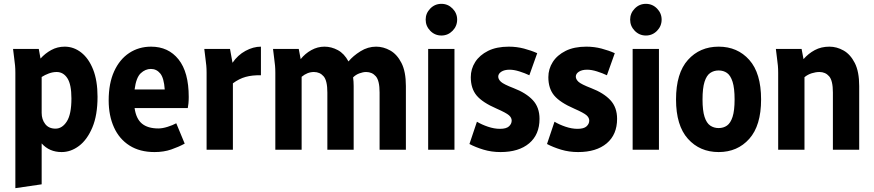

<svg xmlns="http://www.w3.org/2000/svg" viewBox="-20 -780 4551 1000"><path d="M48 -525H182L191 -475Q215 -502 247 -519.5Q279 -537 317 -537Q364 -537 403 -506.5Q442 -476 465 -418Q488 -360 488 -276Q488 -180 461 -116Q434 -52 391.5 -20Q349 12 301 12Q237 12 197 -33V180L60 200V-401Q60 -422 58.5 -438Q57 -454 54 -476ZM197 -192Q197 -158 215.5 -134Q234 -110 269 -110Q304 -110 328 -147.5Q352 -185 352 -267Q352 -340 331 -372.5Q310 -405 275 -405Q255 -405 234.5 -397.5Q214 -390 197 -379Z M546 -257Q546 -346 574.5 -408.5Q603 -471 653 -504Q703 -537 767 -537Q857 -537 910 -470.5Q963 -404 963 -275Q963 -257 961.5 -241.5Q960 -226 958 -217H681Q689 -161 719.5 -136Q750 -111 805 -111Q826 -111 853 -119.5Q880 -128 898 -138L942 -32Q911 -15 872 -1.5Q833 12 785 12Q708 12 654.5 -22Q601 -56 573.5 -117Q546 -178 546 -257ZM766 -421Q737 -421 713 -398.5Q689 -376 681 -314H838Q834 -374 814.5 -397.5Q795 -421 766 -421Z M1044 -525H1178L1191 -453Q1218 -493 1258.5 -515Q1299 -537 1339 -537V-388Q1294 -389 1259.5 -379.5Q1225 -370 1193 -346V0H1056V-401Q1056 -422 1054.5 -438Q1053 -454 1050 -476Z M1402 -525H1536L1546 -472Q1569 -501 1601.5 -519Q1634 -537 1670 -537Q1706 -537 1739.5 -519Q1773 -501 1795 -460Q1819 -489 1857.5 -513Q1896 -537 1939 -537Q1977 -537 2012.5 -517Q2048 -497 2071 -452Q2094 -407 2094 -332V0H1957V-298Q1957 -360 1937.5 -382.5Q1918 -405 1887 -405Q1871 -405 1852 -398Q1833 -391 1819 -377Q1822 -356 1822 -332V0H1685V-298Q1685 -360 1665.5 -382.5Q1646 -405 1615 -405Q1581 -405 1551 -380V0H1414V-401Q1414 -422 1412.5 -438Q1411 -454 1408 -476Z M2197 -678Q2197 -711 2221 -735.5Q2245 -760 2279 -760Q2313 -760 2337 -735.5Q2361 -711 2361 -678Q2361 -644 2337 -619.5Q2313 -595 2279 -595Q2245 -595 2221 -619.5Q2197 -644 2197 -678ZM2210 0V-525H2347V0Z M2425 -30 2464 -146Q2489 -131 2521.5 -120Q2554 -109 2584 -109Q2617 -109 2631 -122Q2645 -135 2645 -152Q2645 -167 2631 -179.5Q2617 -192 2567 -214Q2493 -246 2462.5 -282.5Q2432 -319 2432 -378Q2432 -421 2455 -457Q2478 -493 2522 -515Q2566 -537 2630 -537Q2671 -537 2709 -527Q2747 -517 2778 -503L2737 -388Q2714 -399 2685.5 -408Q2657 -417 2634 -417Q2607 -417 2591 -406.5Q2575 -396 2575 -381Q2575 -367 2589 -354Q2603 -341 2655 -321Q2720 -296 2755 -258.5Q2790 -221 2790 -161Q2790 -79 2736 -33.5Q2682 12 2587 12Q2540 12 2498.5 -0.5Q2457 -13 2425 -30Z M2829 -30 2868 -146Q2893 -131 2925.5 -120Q2958 -109 2988 -109Q3021 -109 3035 -122Q3049 -135 3049 -152Q3049 -167 3035 -179.5Q3021 -192 2971 -214Q2897 -246 2866.5 -282.5Q2836 -319 2836 -378Q2836 -421 2859 -457Q2882 -493 2926 -515Q2970 -537 3034 -537Q3075 -537 3113 -527Q3151 -517 3182 -503L3141 -388Q3118 -399 3089.5 -408Q3061 -417 3038 -417Q3011 -417 2995 -406.5Q2979 -396 2979 -381Q2979 -367 2993 -354Q3007 -341 3059 -321Q3124 -296 3159 -258.5Q3194 -221 3194 -161Q3194 -79 3140 -33.5Q3086 12 2991 12Q2944 12 2902.5 -0.5Q2861 -13 2829 -30Z M3262 -678Q3262 -711 3286 -735.5Q3310 -760 3344 -760Q3378 -760 3402 -735.5Q3426 -711 3426 -678Q3426 -644 3402 -619.5Q3378 -595 3344 -595Q3310 -595 3286 -619.5Q3262 -644 3262 -678ZM3275 0V-525H3412V0Z M3501 -262Q3501 -399 3563 -468Q3625 -537 3723 -537Q3821 -537 3882.5 -468Q3944 -399 3944 -262Q3944 -126 3882.5 -57Q3821 12 3723 12Q3625 12 3563 -57Q3501 -126 3501 -262ZM3639 -262Q3639 -204 3649.5 -171.5Q3660 -139 3679 -126Q3698 -113 3723 -113Q3748 -113 3766.5 -126Q3785 -139 3795.5 -171.5Q3806 -204 3806 -262Q3806 -321 3795.5 -354Q3785 -387 3766.5 -400Q3748 -413 3723 -413Q3698 -413 3679 -400Q3660 -387 3649.5 -354Q3639 -321 3639 -262Z M4021 -525H4155L4165 -472Q4190 -501 4223.5 -519Q4257 -537 4300 -537Q4338 -537 4373.5 -517Q4409 -497 4432 -452Q4455 -407 4455 -332V0H4318V-298Q4318 -360 4298.5 -382.5Q4279 -405 4248 -405Q4229 -405 4208 -398.5Q4187 -392 4170 -378V0H4033V-401Q4033 -422 4031.5 -438Q4030 -454 4027 -476Z"/></svg>

Font: Radio Canada Condensed
Style: Bold
Weight: 700
Width: 3
Designer: Charles Daoud, Etienne Aubert Bonn, Alexandre Saumier Demers, Jacques Le Bailly
Foundry: Radio-Canada
Version: Version 2.104; ttfautohint (v1.8.4.7-5d5b);gftools[0.9.28.de